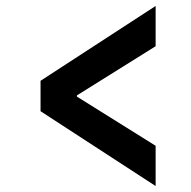

<svg xmlns="http://www.w3.org/2000/svg" viewBox="-20 -654 640 644"><path d="M502 -30 116 -281V-383L502 -634V-499L238 -334V-330L502 -165Z"/></svg>

Font: Source Code Pro ExtraBold
Style: Italic
Weight: 800
Italic angle: -11°
Monospace: yes
Designer: Paul D. Hunt, Teo Tuominen
Foundry: Adobe Systems Incorporated
Version: Version 1.016;hotconv 1.0.116;makeotfexe 2.5.65601